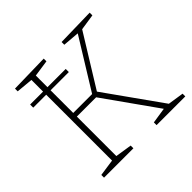

<svg xmlns="http://www.w3.org/2000/svg" viewBox="-169 -871 1049 1049"><g transform="rotate(-45 355.5 -346.5)"><path d="M68 -544V-568H168V-658L71 -667V-688L298 -693V-672L202 -658V-568H343V-544H202V-369H348L527 -659L431 -667V-688L653 -693V-672L560 -658L376 -360L607 -35L699 -21V0H477V-21L568 -35L351 -341H202V-36L298 -21V0H71V-21L168 -35V-544Z"/></g></svg>

Font: Bitter ExtraLight
Style: Regular
Weight: 200
Designer: Sol Matas, and Bitter project Authors
Foundry: Sol Matas
Version: Version 2.001